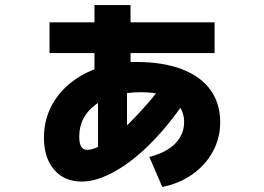

<svg xmlns="http://www.w3.org/2000/svg" viewBox="-20 -663 1040 756"><path d="M366 -42V-327H352V-643H494V-327H480V-42ZM175 -454V-575H825V-454ZM568 -45Q611 -56 641.5 -75Q672 -94 688.5 -121.5Q705 -149 705 -182Q705 -219 685 -245.5Q665 -272 627.5 -286Q590 -300 537 -300Q482 -300 436.5 -288Q391 -276 358.5 -252.5Q326 -229 309 -197Q292 -165 292 -125Q292 -99 299.5 -86Q307 -73 323 -73Q343 -73 369 -86Q395 -99 426 -122.5Q457 -146 490.5 -179.5Q524 -213 559.5 -253.5Q595 -294 629 -341L718 -279Q678 -218 635.5 -167Q593 -116 549.5 -75.5Q506 -35 462.5 -6.5Q419 22 378.5 37Q338 52 302 52Q233 52 193 5Q153 -42 153 -121Q153 -186 180 -240.5Q207 -295 256 -335Q305 -375 371 -397Q437 -419 516 -419Q621 -419 695 -391Q769 -363 808 -310Q847 -257 847 -181Q847 -119 818 -66Q789 -13 737.5 23.5Q686 60 619 73Z"/></svg>

Font: M PLUS 1 ExtraBold
Style: Regular
Weight: 800
Designer: Coji Morishita
Foundry: UNDERFOREST DESIGN
Version: Version 1.001